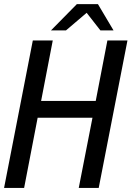

<svg xmlns="http://www.w3.org/2000/svg" viewBox="-24 -929 650 949"><path d="M228 -778.8 356 -908.7H460L537.1 -778.8H472.2L404.3 -865.7L302.2 -778.8ZM-3.9 0 138.2 -729H236.8L179.2 -430.2H449.2L506.8 -729H606L463.9 0H365.2L433.1 -347.2H162.1L95.2 0Z"/></svg>

Font: Hack
Style: Italic
Weight: 400
Italic angle: -11°
Monospace: yes
Designer: Christopher Simpkins
Foundry: Christopher Simpkins
Version: Version 2.019; ttfautohint (v1.4.1) -l 4 -r 80 -G 350 -x 0 -